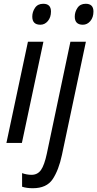

<svg xmlns="http://www.w3.org/2000/svg" viewBox="-20 -757 515 1017"><path d="M194 -626Q217 -626 233.5 -645.5Q250 -665 250 -696Q250 -737 209 -737Q180 -737 165.5 -715.5Q151 -694 151 -669Q151 -626 194 -626ZM14 0H96L210 -536H128ZM419 -626Q442 -626 458.5 -645.5Q475 -665 475 -696Q475 -737 434 -737Q405 -737 390.5 -715.5Q376 -694 376 -669Q376 -626 419 -626ZM154 240Q227 240 259 192Q291 144 308 64L435 -536H353L228 57Q215 118 197 143.5Q179 169 147 169Q122 169 97 160V232Q121 240 154 240Z"/></svg>

Font: Noto Sans UI SemiCondensed
Style: Italic
Weight: 400
Width: 4
Italic angle: -12°
Designer: Monotype Design Team
Foundry: Monotype Imaging Inc.
Version: Version 1.901